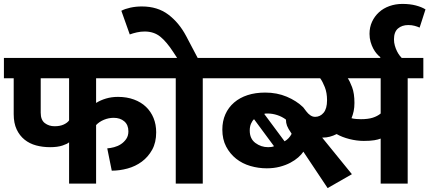

<svg xmlns="http://www.w3.org/2000/svg" viewBox="-30 -938 2194 981"><path d="M323 -211Q315 -203 289.5 -194.5Q264 -186 226 -186Q188 -186 154.5 -195Q121 -204 95.5 -224.5Q70 -245 55 -277Q40 -309 40 -355V-538H-10V-642H808V-538H461V-412Q483 -426 511.5 -434.5Q540 -443 573 -443Q618 -443 654.5 -429.5Q691 -416 716 -392Q741 -368 754.5 -335Q768 -302 768 -262Q768 -210 747.5 -173Q727 -136 694.5 -112Q662 -88 621.5 -77Q581 -66 541 -66L518 -180Q534 -181 553 -186Q572 -191 588 -201.5Q604 -212 615 -228Q626 -244 626 -267Q626 -300 605 -318Q584 -336 551 -336Q525 -336 501 -326Q477 -316 461 -299V0H323ZM178 -362Q178 -325 199 -309Q220 -293 249 -293Q277 -293 296 -302Q315 -311 323 -323V-538H178Z M590 -883Q609 -893 636.5 -899Q664 -905 695 -905Q775 -905 830 -863.5Q885 -822 921 -754L980 -642H1086V-538H1006V0H868V-538H788V-642H875L856 -671Q821 -725 788.5 -751Q756 -777 709 -777Q689 -777 669 -772.5Q649 -768 633 -762Z M1768 -48 1644 23 1520 -163Q1511 -149 1494 -134Q1477 -119 1453.5 -106.5Q1430 -94 1399.5 -86Q1369 -78 1333 -78Q1290 -78 1249 -90Q1208 -102 1176.5 -127Q1145 -152 1125.5 -189Q1106 -226 1106 -276Q1106 -319 1121.5 -354Q1137 -389 1166 -414Q1195 -439 1235 -452Q1275 -465 1325 -465Q1385 -465 1435 -444Q1485 -423 1519 -390L1535 -369Q1544 -357 1555.5 -349Q1567 -341 1580 -341Q1606 -341 1623.5 -362Q1641 -383 1641 -426Q1641 -464 1629.5 -493Q1618 -522 1606 -538H1066V-642H2133V-538H2053V0H1915V-230Q1903 -225 1882.5 -221.5Q1862 -218 1829 -218Q1793 -218 1755.5 -227.5Q1718 -237 1690 -253Q1655 -235 1620 -235H1616ZM1814 -329Q1850 -329 1874 -336.5Q1898 -344 1915 -358V-538H1747Q1757 -524 1769 -492.5Q1781 -461 1781 -412Q1781 -389 1777 -370Q1773 -351 1766 -334Q1777 -331 1790.5 -330Q1804 -329 1814 -329ZM1431 -327Q1411 -342 1386.5 -350Q1362 -358 1338 -358Q1334 -358 1329.5 -358Q1325 -358 1320 -356L1424 -216Q1447 -229 1460 -254L1458 -258Q1442 -281 1436.5 -295.5Q1431 -310 1431 -327ZM1246 -271Q1246 -229 1275 -207.5Q1304 -186 1340 -186Q1347 -186 1355.5 -187Q1364 -188 1370 -191L1268 -329Q1259 -321 1252.5 -306Q1246 -291 1246 -271Z M1913 -636V-646Q1904 -653 1894.5 -664Q1885 -675 1877 -690Q1869 -705 1863.5 -724Q1858 -743 1858 -765Q1858 -799 1871 -827Q1884 -855 1906.5 -875.5Q1929 -896 1960 -907Q1991 -918 2026 -918Q2065 -918 2095 -910Q2125 -902 2144 -890L2114 -797Q2103 -802 2088.5 -806Q2074 -810 2056 -810Q2024 -810 2003.5 -792.5Q1983 -775 1983 -737Q1983 -720 1987.5 -704.5Q1992 -689 1998.5 -676Q2005 -663 2012.5 -653.5Q2020 -644 2026 -638Z"/></svg>

Font: Mukta ExtraBold
Style: Regular
Weight: 800
Designer: Girish Dalvi and Yashodeep Gholap
Foundry: Ek Type
Version: Version 2.538;PS 1.002;hotconv 16.6.51;makeotf.lib2.5.65220;